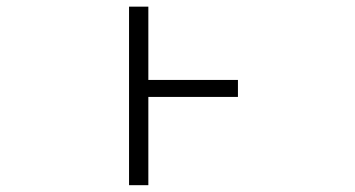

<svg xmlns="http://www.w3.org/2000/svg" viewBox="-20 -542 1040 563"><path d="M677.7 -307.6V-257.8H415V1H358.4V-522.5H415V-307.6Z"/></svg>

Font: Gen Shin Gothic Monospace Light
Style: Regular
Weight: 300
Designer: [Source Han Sans]
Ryoko NISHIZUKA  (kana & ideographs); Paul D. Hunt (Latin, Greek & Cyrillic); Wenlong ZHANG  (bopomofo
Version: Version 1.002.20150607